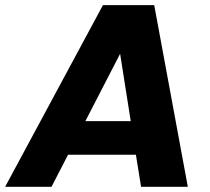

<svg xmlns="http://www.w3.org/2000/svg" viewBox="-55 -722 812 742"><path d="M490.2 0 470.2 -124H208L144 0H-35.2L342.8 -702.1H541L670.9 0ZM450.2 -253.9 409.2 -514.2 274.9 -253.9Z"/></svg>

Font: Poppins
Style: Bold Italic
Weight: 700
Italic angle: -10°
Designer: Ninad Kale (Devanagari), Jonny Pinhorn (Latin)
Foundry: Indian Type Foundry
Version: Version 3.200;PS 1.000;hotconv 16.6.54;makeotf.lib2.5.65590